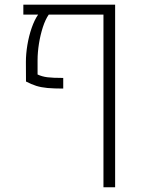

<svg xmlns="http://www.w3.org/2000/svg" viewBox="-20 -588 598 811"><path d="M466.3 -568.4V203.1H417V-526.4H186Q171.9 -506.3 161.1 -473.4Q150.4 -440.4 144.5 -403.3Q138.7 -366.2 138.7 -333V-273.4Q157.2 -264.6 179.9 -261.7Q202.6 -258.8 247.1 -258.8V-213.9Q207.5 -213.9 180.7 -216.3Q153.8 -218.8 133.1 -225.3Q112.3 -231.9 89.8 -243.7L89.4 -326.2Q89.4 -360.4 95.7 -398.4Q102.1 -436.5 114 -470.7Q126 -504.9 141.1 -526.4H78.6V-568.4Z"/></svg>

Font: Heebo ExtraLight
Style: Regular
Weight: 250
Designer: Oded Ezer
Foundry: Ezer Type House
Version: Version 3.100